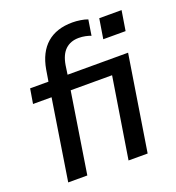

<svg xmlns="http://www.w3.org/2000/svg" viewBox="-134 -847 874 954"><g transform="rotate(-20 303.0 -370.0)"><path d="M64 0 131 -426H33L46 -504H143L153 -565Q168 -651 219 -695.5Q270 -740 355 -740Q375 -740 397.5 -736.5Q420 -733 435 -727L422 -645Q410 -650 393 -653.5Q376 -657 358 -657Q315 -657 287.5 -631.5Q260 -606 251 -552L244 -504H564L484 0H383L451 -426H232L165 0ZM471 -609 488 -714H606L589 -609Z"/></g></svg>

Font: Mulish SemiBold
Style: Italic
Weight: 600
Italic angle: -9°
Designer: Vernon Adams
Foundry: Vernon Adams
Version: Version 3.603; ttfautohint (v1.8.3)